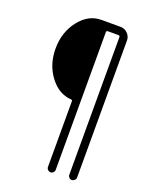

<svg xmlns="http://www.w3.org/2000/svg" viewBox="-159 -815 819 1040"><g transform="rotate(20 250.0 -295.0)"><path d="M232.4 -269.5Q161.1 -274.4 110.8 -341.3Q60.5 -408.2 60.5 -500Q60.5 -594.7 113.8 -662.6Q167 -730.5 241.2 -730.5H351.6Q375 -730.5 392.1 -713.4Q409.2 -696.3 409.2 -672.9V117.2Q409.2 126 401.9 132.8Q394.5 139.6 385.7 139.6Q377 139.6 370.6 132.8Q364.3 126 364.3 117.2V-675.8Q364.3 -684.6 355.5 -684.6H294.9Q286.1 -684.6 286.1 -675.8V117.2Q286.1 126 279.8 132.8Q273.4 139.6 264.2 139.6Q254.9 139.6 248 132.8Q241.2 126 241.2 117.2V-261.7Q241.2 -269.5 232.4 -269.5Z"/></g></svg>

Font: Rounded-X Mgen+ 1m light
Style: Regular
Weight: 200
Designer: [Source Han Sans]
Ryoko NISHIZUKA  (kana & ideographs); Paul D. Hunt (Latin, Greek & Cyrillic); Wenlong ZHANG  (bopomofo
Version: Version 1.059.20150602